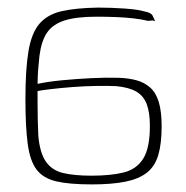

<svg xmlns="http://www.w3.org/2000/svg" viewBox="-20 -482 489 506"><path d="M222 4Q163 4 128.5 -4Q94 -12 76.5 -35Q59 -58 53 -103Q47 -148 47 -221Q47 -299 55 -347Q63 -395 84 -419.5Q105 -444 142.5 -452.5Q180 -461 238 -462Q273 -462 308.5 -459.5Q344 -457 360 -452Q378 -449 382 -441Q386 -433 389 -426Q388 -426 386.5 -427Q385 -428 381 -428Q377 -428 370 -427Q354 -431 332.5 -433.5Q311 -436 286 -437Q261 -438 234 -438Q181 -438 150 -428Q119 -418 104 -396Q89 -374 84 -335Q83 -325 81.5 -309Q80 -293 79.5 -279.5Q79 -266 79 -261Q107 -267 144 -270.5Q181 -274 220 -276Q259 -278 293 -277Q319 -276 339.5 -270.5Q360 -265 375.5 -251.5Q391 -238 398.5 -213Q406 -188 406 -149Q406 -103 397 -73Q388 -43 366.5 -26.5Q345 -10 309.5 -3Q274 4 222 4ZM221 -19Q272 -19 306 -27.5Q340 -36 357.5 -64Q375 -92 375 -150Q375 -186 366.5 -208Q358 -230 338.5 -241Q319 -252 286 -255Q265 -256 233.5 -255.5Q202 -255 170 -252.5Q138 -250 113 -247Q88 -244 79 -242Q79 -235 79 -213Q79 -191 79.5 -166Q80 -141 81 -124Q85 -79 101 -56Q117 -33 146.5 -26Q176 -19 221 -19Z"/></svg>

Font: Genos ExtraLight
Style: Regular
Weight: 250
Designer: Robert E. Leuschke
Foundry: Robert E. Leuschke
Version: Version 1.010